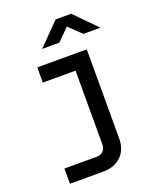

<svg xmlns="http://www.w3.org/2000/svg" viewBox="-173 -884 945 1163"><g transform="rotate(-20 300.0 -302.5)"><path d="M287 180H72V82H282Q307 82 322.5 65.5Q338 49 338 23V-452H127V-550H446V24Q446 96 402.5 138Q359 180 287 180ZM193 -645 331 -785H431L569 -645H459L380 -721L304 -645Z"/></g></svg>

Font: Tiny SemiBold
Style: Regular
Weight: 600
Designer: Philipp Nurullin, Konstantin Bulenkov
Foundry: JetBrains
Version: Version 2.251; ttfautohint (v1.8.4.7-5d5b)